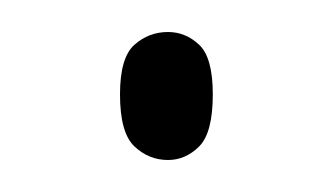

<svg xmlns="http://www.w3.org/2000/svg" viewBox="-20 -417 208 120"><path d="M85 -317Q73 -317 64 -325.5Q55 -334 55 -358Q55 -381 64 -389Q73 -397 85 -397Q96 -397 104.5 -389Q113 -381 113 -358Q113 -334 104.5 -325.5Q96 -317 85 -317Z"/></svg>

Font: Noto Serif Armenian Condensed Thin
Style: Regular
Weight: 100
Width: 3
Designer: Monotype Design Team
Foundry: Monotype Imaging Inc.
Version: Version 2.008; ttfautohint (v1.8.4.7-5d5b)